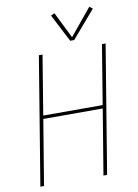

<svg xmlns="http://www.w3.org/2000/svg" viewBox="-102 -1022 780 1088"><g transform="rotate(-10 288.0 -478.0)"><path d="M40 0H61L123 -375H465L403 0H424L545 -735H524L468 -394H126L182 -735H161ZM350 -785H373L508 -942L490 -956L364 -803L289 -954L268 -944Z"/></g></svg>

Font: Iosevka Sparkle Thin
Style: Italic
Weight: 100
Italic angle: -9°
Designer: Belleve Invis
Foundry: Belleve Invis
Version: Version 4.5.0; ttfautohint (v1.8.3)